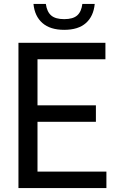

<svg xmlns="http://www.w3.org/2000/svg" viewBox="-20 -958 591 978"><path d="M74 0V-740H517V-656H171V-421.5H468.5V-337.5H171V-84H522V0ZM307 -806Q235.5 -806 196 -840.8Q156.5 -875.5 150.5 -938H213.5Q219 -898 240.8 -879.2Q262.5 -860.5 307 -860.5Q351.5 -860.5 373 -879.2Q394.5 -898 399.5 -938H462.5Q456.5 -875 417.5 -840.5Q378.5 -806 307 -806Z"/></svg>

Font: Encode Sans Semi Condensed Medium
Style: Regular
Weight: 500
Width: 4
Designer: Multiple Designers
Foundry: Impallari Type
Version: Version 3.000; ttfautohint (v1.8.3) -l 8 -r 50 -G 200 -x 14 